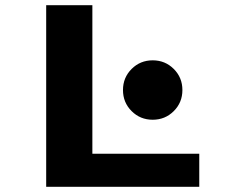

<svg xmlns="http://www.w3.org/2000/svg" viewBox="-20 -720 890 740"><path d="M336 -127.5H748V0H158V-700H336ZM649.8 -291.8Q616.5 -258.5 568.5 -258.5Q520.5 -258.5 487.2 -291.8Q454 -325 454 -373Q454 -421 487.2 -454.2Q520.5 -487.5 568.5 -487.5Q616.5 -487.5 649.8 -454.2Q683 -421 683 -373Q683 -325 649.8 -291.8Z"/></svg>

Font: League Mono Wide
Style: Bold
Weight: 700
Width: 8
Designer: Tyler Finck
Foundry: The League of Moveable Type / Tyler Finck
Version: Version 2.210